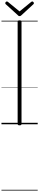

<svg xmlns="http://www.w3.org/2000/svg" viewBox="-20 -1698 535 2623"><path d="M247 14Q233 14 227 9.5Q221 5 221 -5V-1401Q221 -1411 227 -1415.5Q233 -1420 247 -1420Q261 -1420 267.5 -1415.5Q274 -1411 274 -1401V-5Q274 5 268 9.5Q262 14 247 14ZM421 -1678Q428 -1678 435.5 -1670.5Q443 -1663 443 -1654Q443 -1652 442 -1649Q441 -1646 438 -1642L273 -1490Q267 -1485 262 -1481.5Q257 -1478 247 -1478Q238 -1478 233 -1481.5Q228 -1485 223 -1491L57 -1642Q54 -1646 53 -1649.5Q52 -1653 52 -1655Q52 -1664 59.5 -1671Q67 -1678 75 -1678Q79 -1678 82.5 -1675.5Q86 -1673 91 -1670L247 -1542L404 -1670Q408 -1673 412 -1675.5Q416 -1678 421 -1678ZM0 895H495V905H0ZM0 -20H495V0H0ZM0 -505H495V-500H0ZM0 -1415H495V-1405H0Z"/></svg>

Font: Playwrite BE WAL Guides
Style: Regular
Weight: 400
Designer: Veronika Burian, José Scaglione
Foundry: TypeTogether
Version: Version 1.003